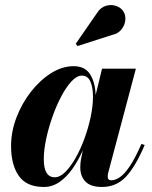

<svg xmlns="http://www.w3.org/2000/svg" viewBox="-20 -733 606 763"><path d="M425 -594 288 -550 281 -559 365 -680.5Q380 -704 401 -710Q422 -716 441 -709.5Q460 -703 469.5 -689Q480 -673 478 -652.8Q476 -632.5 462.5 -615.8Q449 -599 425 -594ZM555 -157Q519 -72 480.8 -31Q442.5 10 385.5 10Q340.5 10 319.8 -11.2Q299 -32.5 299 -68Q299 -78 299.8 -85.2Q300.5 -92.5 301.5 -97.5L309 -135.5Q291.5 -96 268.5 -63Q245.5 -30 216.8 -10Q188 10 154.5 10Q85.5 10 54.8 -34Q24 -78 24 -152.5Q24 -210 45.5 -266.2Q67 -322.5 103 -368.5Q139 -414.5 183 -442.2Q227 -470 272.5 -470Q318 -470 338.2 -437.5Q358.5 -405 360 -355L385.5 -460H520L410 -46.5Q408 -39 408 -31Q408 -16.5 422.5 -16.5Q438 -16.5 456.2 -28.8Q474.5 -41 495.8 -72.5Q517 -104 542 -161ZM349.5 -349Q349.5 -386.5 339 -409.5Q328.5 -432.5 305.5 -432.5Q285.5 -432.5 264.2 -409.8Q243 -387 223.2 -349.5Q203.5 -312 188 -267.8Q172.5 -223.5 163.2 -179.8Q154 -136 154 -100.5Q154 -28.5 197.5 -28.5Q218.5 -28.5 239.8 -49.8Q261 -71 280.8 -106Q300.5 -141 316 -183.5Q331.5 -226 340.5 -269.2Q349.5 -312.5 349.5 -349Z"/></svg>

Font: Bodoni* 16pt
Style: Bold Italic
Weight: 700
Italic angle: -13°
Version: Version 2.3